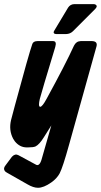

<svg xmlns="http://www.w3.org/2000/svg" viewBox="-42 -727 490 933"><path d="M413.1 -707Q418.9 -707 423.3 -704.1Q434.1 -696.8 419.9 -682.6L312.5 -575.2Q298.8 -562 279.3 -561.5H231.4Q227.5 -561.5 224.6 -562.5Q214.4 -566.4 221.7 -578.1L289.1 -690.4Q299.8 -706.5 319.3 -707ZM207.5 -117.7 170.9 -59.6Q149.4 -24.9 130.9 -15.6Q120.6 -10.7 93.8 -10.7H87.9Q54.2 -10.7 30.3 -40Q26.4 -44.9 22 -52.7Q0 -94.2 11.7 -143.6Q16.1 -161.1 30.3 -213.9Q98.6 -466.8 115.2 -513.7Q120.1 -526.9 139.6 -527.3H215.8Q234.9 -527.3 226.6 -499Q225.6 -496.1 224.6 -492.2Q160.2 -280.3 151.4 -246.1Q147.5 -229 147.5 -219.7Q147.5 -208.5 153.3 -208Q163.6 -208 184.6 -247.1Q276.4 -415 317.4 -504.9Q328.1 -526.4 349.6 -527.3H394.5H406.2Q433.6 -525.9 426.8 -501L293.5 -23.4Q263.2 85.9 248 115.2Q234.4 140.6 207 159.7Q170.4 185.5 142.6 185.5Q120.1 185.5 91.8 168.9L-7.8 112.3Q-15.1 108.4 -18.6 104Q-27.3 91.3 -15.6 77.1L15.6 35.2Q15.6 35.2 17.6 33.2Q31.7 18.6 47.9 27.3L132.8 73.2Q136.2 75.2 139.6 75.2Q151.4 75.2 159.2 50.8Z"/></svg>

Font: Allan
Style: Bold
Weight: 700
Version: Version 1.005